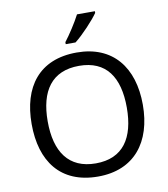

<svg xmlns="http://www.w3.org/2000/svg" viewBox="-100 -1094 981 1121"><g transform="rotate(-10 390.5 -533.0)"><path d="M539 -1000V-1010H433C410 -965 367 -899 338 -862V-850H396C443 -886 514 -963 539 -1000ZM720 -424C720 -646 606 -791 392 -791C168 -791 61 -644 61 -425C61 -204 168 -56 391 -56C606 -56 720 -203 720 -424ZM156 -424C156 -604 230 -712 392 -712C553 -712 625 -604 625 -424C625 -244 553 -134 391 -134C230 -134 156 -244 156 -424Z"/></g></svg>

Font: Noto Sans Malayalam UI
Style: Regular
Weight: 400
Designer: Jelle Bosma - Monotype Design Team
Foundry: Monotype Imaging Inc.
Version: Version 2.104